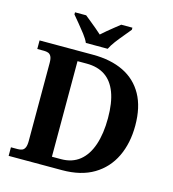

<svg xmlns="http://www.w3.org/2000/svg" viewBox="-132 -1039 1031 1147"><g transform="rotate(15 383.5 -465.5)"><path d="M28 0V-53H70Q85 -53 96.5 -57.5Q108 -62 114.5 -76Q121 -90 121 -118V-600Q121 -627 114 -640Q107 -653 95.5 -657Q84 -661 70 -661H28V-714H358Q469 -714 548 -675.5Q627 -637 669.5 -560.5Q712 -484 712 -370Q712 -261 672 -177.5Q632 -94 553.5 -47Q475 0 358 0ZM335 -62Q404 -62 450 -99Q496 -136 519.5 -205.5Q543 -275 543 -371Q543 -466 519.5 -528.5Q496 -591 450 -622Q404 -653 336 -653H279V-62ZM299 -771Q289 -794 268.5 -820.5Q248 -847 226.5 -873Q205 -899 189 -918V-931H258Q272 -920 291.5 -904Q311 -888 331 -871.5Q351 -855 366 -841Q381 -855 401 -871.5Q421 -888 441 -904Q461 -920 475 -931H544V-918Q529 -899 507 -873Q485 -847 465 -820.5Q445 -794 434 -771Z"/></g></svg>

Font: Noto Serif Tamil
Style: Bold
Weight: 700
Designer: Indian Type Foundry, Tom Grace, and the Monotype Design Team
Foundry: Monotype Imaging Inc.
Version: Version 2.003